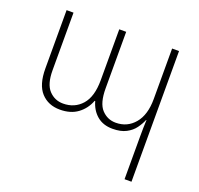

<svg xmlns="http://www.w3.org/2000/svg" viewBox="-125 -621 1026 990"><g transform="rotate(20 388.0 -125.5)"><path d="M656 233V-3Q656 -50 658 -92H656Q646 -68 629 -44.5Q612 -21 582.5 -5.5Q553 10 508 10Q456 10 422.5 -18.5Q389 -47 376 -94H373Q355 -47 316.5 -18.5Q278 10 219 10Q155 10 116 -32.5Q77 -75 77 -164V-484H115V-168Q115 -92 146.5 -58.5Q178 -25 224 -25Q287 -25 326.5 -69.5Q366 -114 366 -205V-484H404V-174Q404 -93 435.5 -59Q467 -25 513 -25Q576 -25 616 -72.5Q656 -120 656 -207V-484H694V233Z"/></g></svg>

Font: Noto Sans Armenian SemiCondensed ExtraLight
Style: Regular
Weight: 200
Width: 4
Designer: Monotype Design Team
Foundry: Monotype Imaging Inc.
Version: Version 2.008; ttfautohint (v1.8.4.7-5d5b)